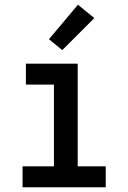

<svg xmlns="http://www.w3.org/2000/svg" viewBox="-20 -788 540 808"><path d="M75 0V-88H207V-432H89V-520H307V-88H425V0ZM242 -577 186 -623 308 -768 377 -712Z"/></svg>

Font: Iosevka Term Curly Semibold
Style: Regular
Weight: 600
Designer: Belleve Invis
Foundry: Belleve Invis
Version: Version 32.3.0